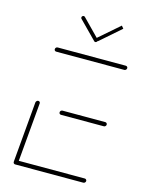

<svg xmlns="http://www.w3.org/2000/svg" viewBox="-105 -739 600 803"><g transform="rotate(15 194.5 -338.0)"><path d="M32.2 -10.4 55.2 -272.6Q55.9 -276.3 58.9 -279.1Q61.9 -281.9 65.6 -281.9Q69.3 -281.9 71.9 -279.1Q74.4 -276.3 73.7 -272.6L50.7 -10.4ZM345.6 -10Q345.6 -5.9 342.6 -3Q339.6 0 335.6 0H40.7Q37 0 34.6 -2.4Q32.2 -4.8 32.2 -8.5Q32.2 -12.6 35.2 -15.6Q38.1 -18.5 42.2 -18.5H337Q340.4 -18.5 343 -16.1Q345.6 -13.7 345.6 -10ZM163.7 -258.5Q163.7 -262.6 166.7 -265.6Q169.6 -268.5 173.7 -268.5H358.9Q362.2 -268.5 364.8 -266.1Q367.4 -263.7 367.4 -260Q367.4 -255.9 364.4 -253Q361.5 -250 357.4 -250H172.2Q168.5 -250 166.1 -252.4Q163.7 -254.8 163.7 -258.5ZM75.9 -508.5Q75.9 -512.6 78.9 -515.6Q81.9 -518.5 85.9 -518.5H380.7Q384.1 -518.5 386.7 -516.1Q389.3 -513.7 389.3 -510.4Q389.3 -506.3 386.3 -503.1Q383.3 -500 379.3 -500H84.4Q80.7 -500 78.3 -502.4Q75.9 -504.8 75.9 -508.5ZM148.9 -665.9Q149.3 -669.3 151.7 -671.5Q154.1 -673.7 157.4 -673.7Q160.4 -673.7 162.6 -671.5L238.1 -594.4Q240 -592.6 240 -590Q240 -586.3 237.6 -583.7Q235.2 -581.1 231.5 -581.1Q228.5 -581.1 226.7 -583.3L150.7 -660.4Q148.9 -662.2 148.9 -665.9ZM330.7 -665.2 243 -588.5Q240.7 -586.3 237.4 -586.3Q234.4 -586.3 232.4 -588.3Q230.4 -590.4 230.4 -593.3Q230.4 -597.8 233.3 -599.6L321.5 -676.3Z"/></g></svg>

Font: 26F Galaxy Sans Hairline
Style: Italic
Weight: 50
Italic angle: -5°
Designer: C₂₉H₂₅N₃O₅
Version: Version 1.200